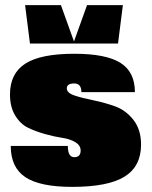

<svg xmlns="http://www.w3.org/2000/svg" viewBox="-20 -720 592 750"><path d="M270 -394Q241 -394 241 -375Q241 -357 271 -347Q301 -337 343.5 -328.5Q386 -320 428.5 -305Q471 -290 501 -252Q531 -214 531 -155Q531 -70 466.5 -30Q402 10 262 10Q136 10 79 -28Q22 -66 22 -150H245Q245 -106 270 -106Q295 -106 295 -132Q295 -152 274.5 -164.5Q254 -177 223.5 -181.5Q193 -186 157 -196Q121 -206 90.5 -220.5Q60 -235 39.5 -268.5Q19 -302 19 -351Q19 -433 79 -471.5Q139 -510 270 -510Q394 -510 450.5 -474.5Q507 -439 507 -360H298Q298 -394 270 -394ZM460 -700 441 -550H97L78 -700H218L269 -558L320 -700Z"/></svg>

Font: Fivo Sans Modern ExtBlk
Style: Regular
Weight: 950
Designer: Alexander Slobzheninov
Foundry: Alexander Slobzheninov
Version: 1.0